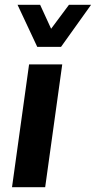

<svg xmlns="http://www.w3.org/2000/svg" viewBox="-20 -779 399 799"><path d="M30 0 101 -511H239L168 0ZM359 -759 234 -584H135L53 -759H147L219 -602H150L267 -759Z"/></svg>

Font: Chivo Medium SemiBold
Style: Italic
Weight: 600
Italic angle: -8.05°
Version: Version 2.002